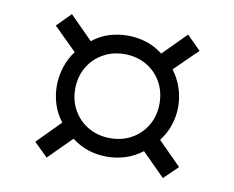

<svg xmlns="http://www.w3.org/2000/svg" viewBox="-60 -625 767 628"><g transform="rotate(10 324.0 -311.0)"><path d="M131 -72.5 85.5 -117 161.5 -194Q141.5 -220 132.2 -249.8Q123 -279.5 123 -310Q123 -342 132.8 -372.2Q142.5 -402.5 161.5 -428L85.5 -503L131 -549L207 -472.5Q233.5 -493.5 263.2 -502.5Q293 -511.5 324 -511.5Q356 -511.5 385.8 -502Q415.5 -492.5 441 -472.5L517 -549L563 -503L486.5 -428Q506 -402.5 516 -372.2Q526 -342 526 -310Q526 -279 516 -249Q506 -219 486.5 -194L563 -117L517 -72.5L441 -148.5Q414.5 -128 384.8 -118.8Q355 -109.5 324 -109.5Q291.5 -109.5 262.2 -119Q233 -128.5 207 -148.5ZM324 -171Q364.5 -171 396.2 -189.2Q428 -207.5 446 -239Q464 -270.5 464 -310Q464 -350.5 445.8 -382.2Q427.5 -414 395.8 -432Q364 -450 324 -450Q284.5 -450 252.8 -432Q221 -414 202.5 -382.2Q184 -350.5 184 -310Q184 -270.5 202.2 -239Q220.5 -207.5 252.2 -189.2Q284 -171 324 -171Z"/></g></svg>

Font: Geologica Thin Roman ExtraLight
Style: Regular
Weight: 250
Version: Version 1.010;gftools[0.9.28]